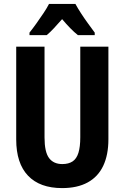

<svg xmlns="http://www.w3.org/2000/svg" viewBox="-20 -953 638 983"><path d="M535 -240Q535 -160 508.5 -104Q482 -48 429 -19Q376 10 298 10Q184 10 123.5 -53.5Q63 -117 63 -239V-714H208V-249Q208 -175 231 -144Q254 -113 299 -113Q331 -113 351.5 -126.5Q372 -140 381.5 -170.5Q391 -201 391 -250V-714H535ZM366 -933Q378 -911 394.5 -885.5Q411 -860 429.5 -834.5Q448 -809 465 -786V-773H379Q360 -788 339.5 -809Q319 -830 298 -855Q276 -830 256 -808.5Q236 -787 219 -773H131V-786Q147 -806 166 -832.5Q185 -859 203 -886Q221 -913 231 -933Z"/></svg>

Font: Noto Sans Display Condensed
Style: Bold
Weight: 700
Width: 3
Designer: Monotype Design Team
Foundry: Monotype Imaging Inc.
Version: Version 2.003